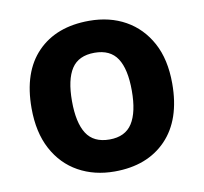

<svg xmlns="http://www.w3.org/2000/svg" viewBox="-68 -629 754 711"><g transform="rotate(-10 309.5 -273.0)"><path d="M574 -274Q574 -138 502.5 -64Q431 10 308 10Q232 10 172.5 -23Q113 -56 79 -119.5Q45 -183 45 -274Q45 -410 116 -483Q187 -556 311 -556Q388 -556 447 -523Q506 -490 540 -427.5Q574 -365 574 -274ZM197 -274Q197 -193 223.5 -151.5Q250 -110 310 -110Q369 -110 395.5 -151.5Q422 -193 422 -274Q422 -355 395.5 -395.5Q369 -436 310 -436Q250 -436 223.5 -395.5Q197 -355 197 -274Z"/></g></svg>

Font: Noto Sans Kawi
Style: Bold
Weight: 700
Designer: Fadhl Haqq
Version: Version 1.000